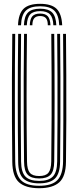

<svg xmlns="http://www.w3.org/2000/svg" viewBox="-20 -977 409 1004"><path d="M184.8 7.2Q113.5 7.2 79.2 -23.8Q45 -54.8 44.2 -131.5Q43 -225.8 42.5 -338.5Q42 -451.2 42.4 -569.8Q42.8 -688.2 44.2 -800H59.5Q58.5 -723 58.1 -636.4Q57.8 -549.8 57.8 -461.1Q57.8 -372.5 58.1 -288.4Q58.5 -204.2 59.5 -132.5Q60.5 -65.2 89 -35.4Q117.5 -5.5 184.8 -5.5Q252 -5.5 280.4 -35.4Q308.8 -65.2 309.8 -132.5Q310.8 -226.2 311.2 -339Q311.8 -451.8 311.4 -570.2Q311 -688.8 309.8 -800H325Q326.2 -697.5 326.6 -583.4Q327 -469.2 326.8 -353.8Q326.5 -238.2 325 -131.5Q324.2 -54.2 289.8 -23.5Q255.2 7.2 184.8 7.2ZM184.8 -18.2Q128.5 -18.2 102 -43.4Q75.5 -68.5 75 -131.5Q73 -288.2 73 -458.2Q73 -628.2 75 -800H90.2Q89 -692.5 88.6 -576.6Q88.2 -460.8 88.6 -347Q89 -233.2 90.2 -132Q91 -76.2 113.2 -53.6Q135.5 -31 184.8 -31Q233.8 -31 256 -53.5Q278.2 -76 279 -132Q280.2 -232.8 280.6 -345.1Q281 -457.5 280.6 -573.1Q280.2 -688.8 279 -800H294.2Q295.5 -691 295.9 -575.5Q296.2 -460 295.9 -346.9Q295.5 -233.8 294.2 -131.5Q293.5 -69 267.5 -43.6Q241.5 -18.2 184.8 -18.2ZM184.8 -43.8Q143.5 -43.8 124.9 -63.4Q106.2 -83 105.8 -132.5Q104.5 -226.2 104 -338.6Q103.5 -451 103.9 -569.5Q104.2 -688 105.8 -800H121Q119.2 -639.5 119 -476.8Q118.8 -314 121.2 -132.5Q121.8 -90.5 136 -73.5Q150.2 -56.5 184.8 -56.5Q219 -56.5 233.1 -73.5Q247.2 -90.5 248 -132.5Q249.5 -258 249.9 -368.5Q250.2 -479 249.8 -584.5Q249.2 -690 248.2 -800H263.5Q264.5 -723.5 265 -637.2Q265.5 -551 265.5 -462.5Q265.5 -374 265 -289.6Q264.5 -205.2 263.5 -132.5Q263 -82.5 244.2 -63.1Q225.5 -43.8 184.8 -43.8ZM189.8 -957Q130 -957 103.2 -931Q76.5 -905 74.2 -845H89.8Q91.8 -898.2 115 -921.2Q138.2 -944.2 189.8 -944.2Q241 -944.2 264.2 -921.2Q287.5 -898.2 289.8 -845H305.2Q302.5 -905 275.8 -931Q249 -957 189.8 -957ZM189.8 -931.5Q146 -931.5 126.4 -911.5Q106.8 -891.5 105 -845H120.2Q121.8 -884.5 137.9 -901.6Q154 -918.8 189.8 -918.8Q225.5 -918.8 241.5 -901.6Q257.5 -884.5 259 -845H274.5Q272.5 -891.5 252.9 -911.5Q233.2 -931.5 189.8 -931.5ZM189.8 -906Q161.8 -906 149.2 -891.9Q136.8 -877.8 135.8 -845H149.2Q149.5 -871 159.4 -882.1Q169.2 -893.2 189.8 -893.2Q210.2 -893.2 220.1 -882.1Q230 -871 230 -845H243.8Q242.5 -877.8 230 -891.9Q217.5 -906 189.8 -906Z"/></svg>

Font: Big Shoulders Inline Display Medium
Style: Regular
Weight: 500
Designer: Patric King
Foundry: XO Type Co
Version: Version 1.000